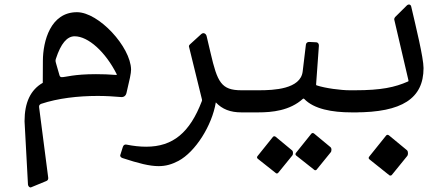

<svg xmlns="http://www.w3.org/2000/svg" viewBox="-20 -494 1950 844"><path d="M116.2 329.6 183.6 301.8C189.9 299.3 192.9 294.4 191.9 286.6L151.9 -22.5C150.9 -30.3 153.8 -34.7 161.1 -37.6C234.4 -62 323.2 -72.3 409.2 -72.3C444.8 -72.3 479.5 -70.3 512.2 -67.4C524.4 -66.4 533.2 -72.8 536.1 -85.9C549.8 -143.1 556.2 -171.4 556.2 -188.5C554.2 -288.1 414.1 -440.4 318.4 -440.4C202.1 -440.4 168.9 -313.5 168.5 -226.6L168 -129.9C114.3 -99.1 87.9 -43.5 87.9 39.1L103 317.9C104 325.2 110.3 331.5 116.2 329.6ZM401.8 -168C303.7 -168 270 -154.8 251.5 -154.8C246.1 -154.8 242.7 -157.7 241.2 -164.1C226.6 -215.3 224.1 -221.7 224.1 -226.6C224.1 -229.5 224.6 -232.9 226.1 -236.8C247.5 -302.2 274.4 -334.5 308.1 -334.5C367.7 -334.5 443.8 -266.1 493.2 -167.5C493.6 -166 493.2 -164.5 491.2 -164.5C460 -167 430.2 -168 401.8 -168Z M764.2 213.4C838.9 173.8 912.1 57.6 928.7 -43.9C957 -13.7 992.7 0 1041 0H1105.5C1119.1 -16.1 1125.5 -32.2 1125.5 -48.8C1125.5 -64.9 1119.1 -81.1 1105.5 -97.2H1041C952.6 -97.2 935.5 -132.8 905.8 -260.7L888.2 -335.4C885.7 -345.7 875 -353 864.7 -344.2L815.4 -299.3C812.5 -296.9 810.5 -293.9 810.5 -290L867.7 -57.1C868.6 -54.2 868.2 -51.8 867.2 -49.3C814.4 88.9 740.2 150.9 622.6 150.9C595.7 150.9 566.9 147.9 535.6 141.6C528.3 140.1 522.5 144 520 151.9L508.3 189C508.3 194.3 511.7 198.2 518.1 200.7C589.4 224.1 637.2 236.3 677.2 236.3C709 236.3 735.3 228.5 764.2 213.4Z M1084 0H1115.2C1175.8 0 1253.9 -7.3 1312 -60C1313.5 -61 1315.4 -61 1317.4 -59.1C1359.9 -14.6 1439.9 0 1524.9 0H1551.8C1565.4 -16.1 1571.8 -32.2 1571.8 -48.8C1571.8 -64.9 1565.4 -81.1 1551.8 -97.2H1517.1C1479 -97.2 1410.2 -106 1372.1 -118.7C1370.1 -119.6 1369.6 -120.1 1369.6 -122.1V-124L1381.8 -293C1382.3 -300.8 1377.9 -307.6 1370.6 -308.1L1339.8 -309.6C1332 -310.1 1325.7 -305.7 1324.7 -297.9L1310.5 -179.7C1301.3 -102 1182.6 -97.2 1118.7 -97.2H1084C1051.8 -97.2 1036.1 -72.7 1036.1 -48.8C1036.1 -24.4 1051.8 0 1084 0ZM1361.8 252.9C1363.3 253.9 1364.2 254.4 1366.2 254.4C1368.2 254.4 1370.1 253.4 1371.6 252L1433.1 176.3C1436 173.3 1437 169 1437 164.1C1437 159.2 1435.5 154.8 1432.1 152.3L1360.4 92.8C1358.4 91.3 1356.4 90.8 1354.5 90.8C1352.5 90.8 1350.6 91.3 1348.6 93.7L1281.2 177.7C1279.8 179.7 1278.8 181.6 1278.8 183.6C1278.8 185.6 1279.8 187.5 1281.7 189.5ZM1192.9 267.1C1194.3 268.1 1195.3 268.5 1197.2 268.5C1199.2 268.5 1201.2 267.6 1202.6 266.1L1264.2 190.4C1267.1 187.5 1268 183.1 1268 178.2C1268 173.3 1266.6 168.9 1263.2 166.5L1191.4 106.9C1189.4 105.5 1187.5 105 1185.5 105C1183.6 105 1181.6 105.5 1179.7 107.9L1112.3 191.9C1110.8 193.8 1109.8 195.8 1109.8 197.8C1109.8 199.7 1110.8 201.7 1112.8 203.6Z M1540 0C1747.1 0 1841.8 -61 1841.8 -194.8C1841.8 -240.2 1807.6 -379.4 1787.6 -465.3C1785.2 -475.6 1774.9 -476.6 1768.1 -469.7L1716.8 -418.9C1713.9 -415.5 1712.9 -412.1 1712.9 -408.7L1775.4 -141.1C1776.4 -137.2 1775.9 -136.7 1773.4 -135.7C1715.8 -110.4 1656.7 -97.2 1540 -97.2H1530.3C1498 -97.2 1482.4 -72.7 1482.4 -48.8C1482.4 -24.4 1498 0 1530.3 0ZM1691.4 276.4C1692.9 277.3 1694.3 277.8 1696.3 277.8C1698.2 277.8 1700.7 276.9 1702.1 275.4L1769.5 192.4C1772.5 189 1773.4 184.1 1773.4 179.2C1773.4 173.8 1772 168.9 1768.5 166L1689.9 101.1C1687.5 99.6 1685.5 98.6 1683.6 98.6C1681.1 98.6 1679.2 99.6 1677.2 102L1603.5 193.8C1601.6 196.3 1600.6 198.2 1600.6 200.2C1600.6 202.6 1601.6 204.6 1604 206.5Z"/></svg>

Font: Pfont
Style: Regular
Weight: 400
Designer: Damoon Khanjanzadeh
Foundry: pfont
Version: Version 1.000;PS 000.300;hotconv 1.0.88;makeotf.lib2.5.64775